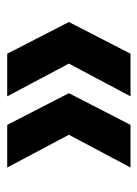

<svg xmlns="http://www.w3.org/2000/svg" viewBox="57 -568 390 545"><g transform="rotate(-90 252.5 -295.0)"><path d="M252 -120 345 -295 252 -470H373L463 -295L373 -120ZM50 -120 143 -295 50 -470H171L261 -295L171 -120Z"/></g></svg>

Font: DeepMind Sans
Style: Bold
Weight: 700
Designer: Jonny Pinhorn / Modifications: Colophon Foundry
Foundry: Colophon Foundry
Version: Version 1.002; ttfautohint (v1.8.2)